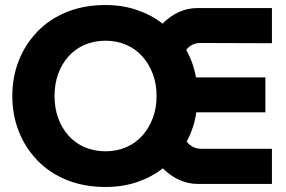

<svg xmlns="http://www.w3.org/2000/svg" viewBox="-20 -732 1140 764"><path d="M400 12Q315 12 246.5 -15.5Q178 -43 129.5 -93Q81 -143 55 -208.5Q29 -274 29 -350Q29 -426 55 -491.5Q81 -557 129.5 -607Q178 -657 246.5 -684.5Q315 -712 400 -712Q467 -712 524.5 -692.5Q582 -673 627 -638Q655 -667 690.5 -683.5Q726 -700 766 -700H1062V-560L776 -561Q759 -561 744.5 -553.5Q730 -546 721 -533Q749 -484 760 -424H1036V-285H761Q757 -254 747 -224.5Q737 -195 723 -169Q732 -156 747 -148Q762 -140 781 -140H1062V0H768Q728 0 692.5 -16.5Q657 -33 628 -62Q583 -27 525.5 -7.5Q468 12 400 12ZM400 -130Q444 -130 481.5 -146Q519 -162 546 -192Q573 -222 588 -262Q603 -302 603 -350Q603 -398 588 -438Q573 -478 546 -508Q519 -538 481.5 -554Q444 -570 400 -570Q355 -570 317.5 -554Q280 -538 253 -508Q226 -478 211.5 -438Q197 -398 197 -350Q197 -302 211.5 -262Q226 -222 253 -192Q280 -162 317.5 -146Q355 -130 400 -130Z"/></svg>

Font: MuseoModerno SemiBold
Style: Bold
Weight: 700
Version: Version 1.001